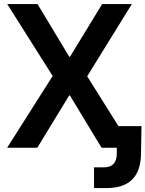

<svg xmlns="http://www.w3.org/2000/svg" viewBox="-20 -748 736 972"><path d="M169.9 -727.5 330.6 -460.9H334.5L497.1 -727.5H647.5L421.4 -361.8L648.4 0H494.1L334 -264.6H330.1L168.9 0H16.1L246.6 -363.3L16.6 -727.5ZM519.5 204.1H456.1V99.1H508.3Q537.6 99.1 554.4 82Q571.3 64.9 571.3 28.3V0H525.9V-109.4H696.3L693.8 31.7Q691.4 204.1 519.5 204.1Z"/></svg>

Font: Inter Display Semi Bold
Style: Regular
Weight: 600
Designer: Rasmus Andersson
Foundry: rsms
Version: Version 4.000;git-37864ae